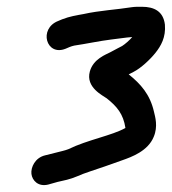

<svg xmlns="http://www.w3.org/2000/svg" viewBox="-20 -695 507 567"><path d="M173.7 -551.1 185.7 -556.2C189.9 -557.9 194.4 -559.3 199.4 -560.4C232.6 -565.1 274.7 -574.3 307.7 -578.2C332 -580.8 349.1 -584.2 370.5 -585.6C362.5 -576 349.1 -564.5 340.7 -559.2L326.5 -551.8C320 -548.5 312.5 -544.5 305.1 -540.4C293.3 -534 255.5 -521.2 245.3 -483.9C232.2 -436.4 284.9 -412.4 295.3 -404.5C325.6 -380.4 344.2 -358.2 350.4 -317.1C310.4 -294.5 238.9 -282.4 182 -254.5C170.9 -250.1 160.8 -248.5 140.6 -243.1L113 -236.2C83.8 -229.2 70.6 -201.1 72.8 -181.5C75.1 -162.1 92.6 -142.8 122.1 -149.9L150.2 -157.8C167.6 -161.7 186.7 -165.2 208.3 -174.5C228.3 -183.8 263.8 -194.4 289.8 -203.6L340.6 -221.6C369.6 -231.7 417 -249.2 433.9 -290.8C447.2 -322 438 -350.6 434.7 -365C423 -416.3 395.6 -446.9 360.1 -475.4C363.8 -477.3 370.3 -480.7 375.1 -483.1C396.2 -493.9 423.1 -519 438.7 -538.5C455.3 -559.2 470.1 -584.8 467 -622.3C462.2 -661.6 435.3 -675 399.1 -675C389.3 -675 378.5 -675.2 368.8 -673.7C326 -666.7 274 -664.1 226.6 -653.5C206.8 -649.9 185.7 -646.7 163.3 -637.9L151.9 -633.1C93.2 -610.3 116.4 -528.1 173.7 -551.1Z"/></svg>

Font: Just Breathe
Style: BdObl3
Weight: 400
Foundry: Cannot Into Space Fonts
Version: Version 0.72